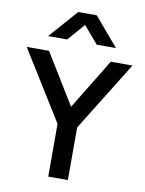

<svg xmlns="http://www.w3.org/2000/svg" viewBox="-100 -1014 821 1084"><g transform="rotate(10 310.0 -472.0)"><path d="M253.5 0V-302.5L6.5 -700H134.5L312 -410.5L488.5 -700H613L366 -301.5V0ZM115 -781 259 -944.5H365L504 -781H393.5L310 -879L224 -781Z"/></g></svg>

Font: Geologica Roman
Style: Regular
Weight: 400
Designer: Sindre Bremnes, Frode Helland
Foundry: Monokrom Skriftforlag AS
Version: Version 1.010;gftools[0.9.28]